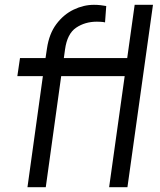

<svg xmlns="http://www.w3.org/2000/svg" viewBox="-20 -777 664 797"><path d="M94 0 158 -461H52L63 -536H169L175 -576Q184 -637 214 -677Q244 -717 285.5 -737Q327 -757 370 -757Q384 -757 397.5 -755.5Q411 -754 421 -752L416 -684Q409 -686 397.5 -686.5Q386 -687 382 -687Q333 -687 296 -662Q259 -637 250 -572L245 -536H546L535 -461H234L170 0ZM433 0 539 -757H615L509 0Z"/></svg>

Font: Kosmopol Plus Jakarta Sans Italic It
Style: Regular
Weight: 400
Italic angle: -8.04999°
Designer: Gumpita Rahayu
Foundry: Tokotype
Version: Version 2.006